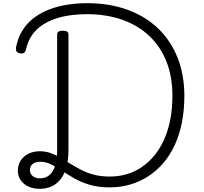

<svg xmlns="http://www.w3.org/2000/svg" viewBox="-20 -1166 1284 1206"><path d="M228 20Q189 20 158 5.5Q127 -9 109.5 -35Q92 -61 92 -93Q92 -130 110 -157.5Q128 -185 159 -200.5Q190 -216 230 -216Q266 -216 298 -204.5Q330 -193 361 -174.5Q392 -156 424.5 -136Q457 -116 493 -97.5Q529 -79 572.5 -68Q616 -57 669 -57Q725 -57 776.5 -72Q828 -87 872 -117.5Q916 -148 951.5 -191.5Q987 -235 1012 -292Q1037 -349 1050 -417Q1063 -485 1063 -565Q1063 -684 1026 -778Q989 -872 919 -939Q849 -1006 749 -1041.5Q649 -1077 524 -1077Q474 -1077 424.5 -1070.5Q375 -1064 330 -1049Q285 -1034 246.5 -1009Q208 -984 181.5 -946Q155 -908 143 -855Q140 -841 131.5 -834.5Q123 -828 107 -831Q91 -833 85 -841.5Q79 -850 80 -866Q92 -928 121 -975Q150 -1022 194.5 -1055Q239 -1088 293 -1108Q347 -1128 406 -1137Q465 -1146 526 -1146Q668 -1146 781.5 -1104.5Q895 -1063 974.5 -986Q1054 -909 1096 -802Q1138 -695 1138 -563Q1138 -474 1122.5 -396.5Q1107 -319 1077.5 -255Q1048 -191 1006 -142Q964 -93 911.5 -59Q859 -25 798 -7Q737 11 669 11Q598 11 544 -5Q490 -21 447 -45.5Q404 -70 368.5 -94Q333 -118 300 -134Q267 -150 233 -150Q202 -150 185 -136Q168 -122 168 -97Q168 -75 185 -60.5Q202 -46 231 -46Q268 -46 292 -67.5Q316 -89 327.5 -129Q339 -169 339 -224V-950Q339 -962 348 -967.5Q357 -973 375 -973Q393 -973 401.5 -967.5Q410 -962 410 -950V-222Q410 -149 390 -94.5Q370 -40 329.5 -10Q289 20 228 20Z"/></svg>

Font: Playwrite BR Light
Style: Regular
Weight: 300
Version: Version 1.003